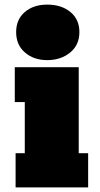

<svg xmlns="http://www.w3.org/2000/svg" viewBox="-20 -816 437 836"><path d="M322.8 -148.9H363.8V0H47.9V-148.9H87.9V-371.6H44.4V-523.4H322.8ZM185.5 -554.2Q127.4 -554.2 88.9 -587.2Q50.3 -620.1 50.3 -676.3Q50.3 -731.4 88.1 -763.7Q126 -795.9 185.5 -795.9Q247.6 -795.9 286.6 -763.7Q325.7 -731.4 325.7 -676.3Q325.7 -620.1 285.4 -587.2Q245.1 -554.2 185.5 -554.2Z"/></svg>

Font: Bevan
Style: Regular
Weight: 400
Foundry: vernon adams
Version: Version 1.000